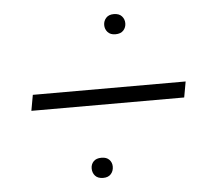

<svg xmlns="http://www.w3.org/2000/svg" viewBox="-43 -552 686 607"><g transform="rotate(-5 300.0 -248.5)"><path d="M339 -441Q323 -441 314.5 -450.5Q306 -460 306 -473Q306 -486 314.5 -495.5Q323 -505 339 -505Q356 -505 364.5 -495.5Q373 -486 373 -473Q373 -460 364.5 -450.5Q356 -441 339 -441ZM547 -273 538 -223H53L62 -273ZM261 8Q244 8 235.5 -1.5Q227 -11 227 -25Q227 -38 235.5 -47Q244 -56 261 -56Q277 -56 285.5 -47Q294 -38 294 -25Q294 -11 285.5 -1.5Q277 8 261 8Z"/></g></svg>

Font: Livvic Light
Style: Italic
Weight: 300
Italic angle: -10°
Designer: Jacques Le Bailly, Baron von Fonthausen
Version: Version 1.001; ttfautohint (v1.8.2)